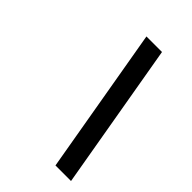

<svg xmlns="http://www.w3.org/2000/svg" viewBox="-211 -782 864 864"><g transform="rotate(45 221.0 -350.0)"><path d="M192 -700 313 0H412L291 -700Z"/></g></svg>

Font: Pfennig
Style: BoldItalic
Weight: 700
Italic angle: -13°
Version: Version 20100423